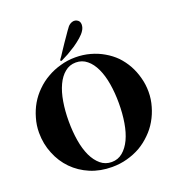

<svg xmlns="http://www.w3.org/2000/svg" viewBox="-159 -1026 1069 1167"><g transform="rotate(-20 375.0 -443.0)"><path d="M382.8 -689.5Q331.1 -689.5 285.2 -675.8Q238.3 -663.1 198.2 -639.6Q158.2 -617.2 125 -584Q91.8 -551.8 68.4 -511.7Q45.9 -472.7 33.2 -427.7Q19.5 -381.8 19.5 -334Q19.5 -260.7 45.9 -197.3Q71.3 -133.8 117.2 -86.9Q163.1 -40 227.5 -12.7Q291 13.7 367.2 13.7Q418.9 13.7 464.8 1Q511.7 -11.7 551.8 -34.2Q591.8 -57.6 625 -90.8Q658.2 -123 680.7 -162.1Q704.1 -202.1 716.8 -247.1Q730.5 -293 730.5 -340.8Q730.5 -389.6 717.8 -434.6Q706.1 -478.5 684.6 -517.6Q663.1 -555.7 632.8 -587.9Q601.6 -619.1 562.5 -641.6Q524.4 -664.1 478.5 -676.8Q432.6 -689.5 382.8 -689.5ZM375 -15.6Q334 -15.6 303.7 -41Q273.4 -66.4 252.9 -109.4Q232.4 -153.3 222.7 -211.9Q212.9 -270.5 212.9 -337.9Q212.9 -404.3 222.7 -462.9Q232.4 -521.5 252.9 -565.4Q273.4 -609.4 303.7 -633.8Q334 -659.2 375 -659.2Q416 -659.2 446.3 -633.8Q476.6 -609.4 497.1 -565.4Q517.6 -521.5 527.3 -462.9Q537.1 -404.3 537.1 -337.9Q537.1 -270.5 527.3 -211.9Q517.6 -153.3 497.1 -109.4Q476.6 -66.4 446.3 -41Q416 -15.6 375 -15.6ZM293 -708Q295.9 -712.9 305.7 -725.6Q314.5 -739.3 326.2 -756.8Q338.9 -775.4 351.6 -794.9Q365.2 -814.5 376 -830.1Q387.7 -846.7 395.5 -858.4Q403.3 -869.1 404.3 -870.1Q409.2 -877.9 416 -884.8Q423.8 -891.6 431.6 -895.5Q440.4 -899.4 449.2 -900.4Q451.2 -900.4 452.1 -900.4Q460 -900.4 468.8 -896.5Q478.5 -891.6 483.4 -883.8Q488.3 -875 488.3 -865.2Q488.3 -864.3 488.3 -863.3Q488.3 -854.5 485.4 -844.7Q482.4 -835 476.6 -826.2Q465.8 -808.6 444.3 -790Q422.9 -771.5 397.5 -753.9Q372.1 -737.3 346.7 -722.7Q320.3 -709 300.8 -699.2Q297.9 -698.2 295.9 -698.2Q293.9 -698.2 293 -700.2Q291 -701.2 291 -703.1Q291 -705.1 293 -708Z"/></g></svg>

Font: Mermaid
Style: Bold
Weight: 400
Designer: Scott Simpson
Version: Version 1.001